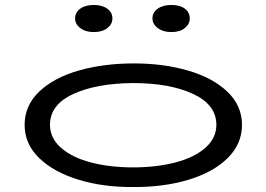

<svg xmlns="http://www.w3.org/2000/svg" viewBox="-20 -739 1071 772"><path d="M79 -237Q79 -315 138 -371Q197 -427 297 -455.5Q397 -484 519 -484Q638 -484 737 -455Q836 -426 894.5 -370Q953 -314 953 -237Q953 -160 895 -103Q837 -46 737 -16Q637 14 515 13Q395 14 295.5 -16.5Q196 -47 137.5 -103.5Q79 -160 79 -237ZM850 -237Q850 -318 756 -361.5Q662 -405 515 -405Q368 -404 274.5 -361Q181 -318 181 -237Q181 -184 225 -145Q269 -106 345 -86Q421 -66 515 -66Q610 -66 686 -86Q762 -106 806 -145Q850 -184 850 -237ZM282 -665Q282 -689 302.5 -704Q323 -719 357 -719Q391 -719 411.5 -704Q432 -689 432 -665Q432 -642 411.5 -626Q391 -610 357 -610Q324 -610 303 -626Q282 -642 282 -665ZM593 -665Q593 -689 614 -704Q635 -719 669 -719Q704 -719 723.5 -704Q743 -689 743 -665Q743 -642 723 -626Q703 -610 669 -610Q636 -610 614.5 -626Q593 -642 593 -665Z"/></svg>

Font: BioRhyme Expanded
Style: Regular
Weight: 400
Width: 7
Designer: Aoife Mooney
Foundry: Aoife Mooney Type
Version: Version 1.000